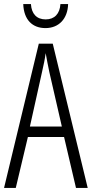

<svg xmlns="http://www.w3.org/2000/svg" viewBox="-20 -930 454 950"><path d="M317 -910H279C276 -862 250 -834 206 -834C162 -834 136 -861 133 -910H95C98 -831 141 -791 205 -791C271 -791 315 -837 317 -910ZM356 0H414L241 -714H172L0 0H58L118 -252H297ZM286 -304H128L188 -574C196 -609 202 -637 206 -667C211 -637 217 -609 224 -574Z"/></svg>

Font: Noto Sans UI Condensed Light
Style: Regular
Weight: 300
Width: 3
Designer: Monotype Design Team
Foundry: Monotype Imaging Inc.
Version: Version 1.901